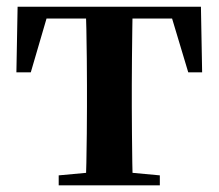

<svg xmlns="http://www.w3.org/2000/svg" viewBox="-20 -556 656 576"><path d="M29.2 -339.1 32.8 -535.7H582.8L586.4 -339.1H544.7L486.1 -534.2L552 -500.4H63.6L129.5 -534.2L72.4 -339.1ZM156.1 0V-29.9L267.7 -40.2H348.6L459.5 -29.9V0ZM237.2 0Q238.2 -25.5 239.1 -67.4Q239.9 -109.4 240.4 -154.7Q240.9 -200 240.9 -234.8V-301.2Q240.9 -335.7 240.4 -381Q239.9 -426.4 239.1 -468.7Q238.2 -511 237.2 -535.7H378.4Q377.4 -511 376.9 -468.7Q376.4 -426.4 375.9 -381Q375.4 -335.7 375.4 -301.2V-234.8Q375.4 -200 375.9 -154.7Q376.4 -109.4 376.9 -67.4Q377.4 -25.5 378.4 0Z"/></svg>

Font: Source Han Serif JP VF
Style: Regular
Weight: 250
Designer: Ryoko NISHIZUKA 西塚涼子 (kana & ideographs); Frank Grießhammer (Latin, Greek & Cyrillic); Wenlong ZHANG 张文龙 (bopomofo); San
Foundry: Adobe
Version: Version 2.001;hotconv 1.1.0;makeotfexe 2.6.0